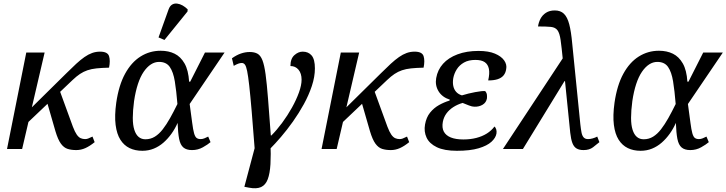

<svg xmlns="http://www.w3.org/2000/svg" viewBox="-20 -828 4037 1067"><path d="M104 -118 125 -200 349 -421Q379 -451 403.5 -473.5Q428 -496 449.5 -511Q471 -526 492 -533.5Q513 -541 536 -541Q578 -541 586 -516Q594 -491 586 -452Q545 -451 516.5 -448Q488 -445 466 -437.5Q444 -430 424.5 -417Q405 -404 383 -383ZM19 0 126 -536H228L103 0ZM404 6Q377 6 356 -0.5Q335 -7 318.5 -29.5Q302 -52 288 -99L234 -286L304 -346L385 -124Q396 -95 406.5 -80Q417 -65 428.5 -60Q440 -55 453 -55Q461 -55 469.5 -58Q478 -61 494 -69L506 -38Q479 -16 454.5 -5Q430 6 404 6Z M771 10Q731 10 700 -5Q669 -20 649 -51.5Q629 -83 622.5 -134Q616 -185 626 -257Q640 -354 675 -418Q710 -482 761 -514Q812 -546 873 -546Q917 -546 950.5 -529.5Q984 -513 1005.5 -475.5Q1027 -438 1031 -374H1037L1119 -536H1228L1034 -250Q1043 -185 1048 -146Q1053 -107 1058.5 -87.5Q1064 -68 1072.5 -61.5Q1081 -55 1095 -55Q1106 -55 1116.5 -59.5Q1127 -64 1137 -69L1150 -38Q1135 -25 1107.5 -9.5Q1080 6 1047 6Q1016 6 999 -8.5Q982 -23 975.5 -56Q969 -89 967 -145Q953 -113 933 -85Q913 -57 888.5 -35.5Q864 -14 834.5 -2Q805 10 771 10ZM788 -54Q817 -54 840.5 -68.5Q864 -83 884.5 -109.5Q905 -136 925 -171.5Q945 -207 966 -250Q960 -324 951.5 -376Q943 -428 923.5 -456Q904 -484 864 -484Q840 -484 818.5 -470Q797 -456 778.5 -429Q760 -402 746.5 -361Q733 -320 725 -266Q718 -213 718 -173Q718 -133 726.5 -106.5Q735 -80 750.5 -67Q766 -54 788 -54ZM894 -606 861 -620 917 -776Q924 -795 936.5 -802.5Q949 -810 964.5 -808Q980 -806 995 -797.5Q1010 -789 1023 -776L1022 -764Z M1364 215 1338 210 1400 -23 1483 -40Q1486 32 1483 84Q1480 136 1468 168Q1456 200 1431 211.5Q1406 223 1364 215ZM1269 -504Q1294 -522 1318.5 -530.5Q1343 -539 1368 -539Q1394 -539 1411 -529.5Q1428 -520 1438.5 -493Q1449 -466 1456 -414.5Q1463 -363 1469.5 -280Q1476 -197 1485 -75H1488Q1518 -105 1548 -145.5Q1578 -186 1602.5 -230Q1627 -274 1641.5 -314.5Q1656 -355 1656 -385Q1656 -420 1639 -440.5Q1622 -461 1594 -461Q1594 -502 1616 -521.5Q1638 -541 1662 -541Q1694 -541 1712 -519.5Q1730 -498 1730 -448Q1730 -401 1713 -350Q1696 -299 1668.5 -249Q1641 -199 1608 -152.5Q1575 -106 1541.5 -67Q1508 -28 1481 -1L1396 8Q1386 -124 1378.5 -212Q1371 -300 1365 -353Q1359 -406 1353.5 -433Q1348 -460 1341 -469Q1334 -478 1324 -478Q1314 -478 1303.5 -474Q1293 -470 1279 -462Z M1852 -118 1873 -200 2097 -421Q2127 -451 2151.5 -473.5Q2176 -496 2197.5 -511Q2219 -526 2240 -533.5Q2261 -541 2284 -541Q2326 -541 2334 -516Q2342 -491 2334 -452Q2293 -451 2264.5 -448Q2236 -445 2214 -437.5Q2192 -430 2172.5 -417Q2153 -404 2131 -383ZM1767 0 1874 -536H1976L1851 0ZM2152 6Q2125 6 2104 -0.5Q2083 -7 2066.5 -29.5Q2050 -52 2036 -99L1982 -286L2052 -346L2133 -124Q2144 -95 2154.5 -80Q2165 -65 2176.5 -60Q2188 -55 2201 -55Q2209 -55 2217.5 -58Q2226 -61 2242 -69L2254 -38Q2227 -16 2202.5 -5Q2178 6 2152 6Z M2519 10Q2449 10 2407.5 -10Q2366 -30 2350.5 -63.5Q2335 -97 2342 -136Q2349 -176 2370 -202Q2391 -228 2419.5 -244Q2448 -260 2478 -269L2480 -274Q2437 -288 2417 -321Q2397 -354 2404 -394Q2412 -440 2442 -473.5Q2472 -507 2522.5 -526Q2573 -545 2639 -545Q2695 -545 2730.5 -530Q2766 -515 2782 -492Q2798 -469 2793 -444Q2790 -423 2778.5 -409Q2767 -395 2746 -388Q2725 -381 2693 -381Q2702 -420 2697 -445Q2692 -470 2674 -482.5Q2656 -495 2622 -495Q2584 -495 2558.5 -480.5Q2533 -466 2518.5 -443Q2504 -420 2499 -394Q2495 -370 2499 -350.5Q2503 -331 2515 -317.5Q2527 -304 2547 -298Q2583 -309 2620.5 -316Q2658 -323 2676 -322Q2685 -312 2686 -300.5Q2687 -289 2686 -281Q2682 -258 2662 -246Q2642 -234 2616 -235Q2604 -235 2586 -242Q2568 -249 2551 -256Q2523 -248 2499.5 -233Q2476 -218 2461 -197.5Q2446 -177 2441 -151Q2435 -118 2446.5 -96.5Q2458 -75 2485.5 -64Q2513 -53 2555 -53Q2594 -53 2627 -61.5Q2660 -70 2685.5 -86Q2711 -102 2728 -125Q2734 -120 2737.5 -109.5Q2741 -99 2739 -86Q2735 -62 2711 -40Q2687 -18 2640 -4Q2593 10 2519 10Z M3223 6Q3199 6 3184 -3Q3169 -12 3161 -33Q3153 -54 3149 -90L3108 -495Q3101 -567 3095.5 -605.5Q3090 -644 3078 -660Q3066 -676 3041.5 -678.5Q3017 -681 2970 -681Q2973 -703 2983.5 -723.5Q2994 -744 3014 -757Q3034 -770 3063 -770Q3095 -770 3114 -751.5Q3133 -733 3143.5 -693Q3154 -653 3160 -586L3205 -138Q3208 -111 3211.5 -92.5Q3215 -74 3223.5 -64.5Q3232 -55 3248 -55Q3260 -55 3274 -59Q3288 -63 3299 -69L3311 -38Q3296 -25 3275.5 -9.5Q3255 6 3223 6ZM2775 0 3118 -520 3124 -377H3117L2886 0Z M3540 10Q3500 10 3469 -5Q3438 -20 3418 -51.5Q3398 -83 3391.5 -134Q3385 -185 3395 -257Q3409 -354 3444 -418Q3479 -482 3530 -514Q3581 -546 3642 -546Q3686 -546 3719.5 -529.5Q3753 -513 3774.5 -475.5Q3796 -438 3800 -374H3806L3888 -536H3997L3803 -250Q3812 -185 3817 -146Q3822 -107 3827.5 -87.5Q3833 -68 3841.5 -61.5Q3850 -55 3864 -55Q3875 -55 3885.5 -59.5Q3896 -64 3906 -69L3919 -38Q3904 -25 3876.5 -9.5Q3849 6 3816 6Q3785 6 3768 -8.5Q3751 -23 3744.5 -56Q3738 -89 3736 -145Q3722 -113 3702 -85Q3682 -57 3657.5 -35.5Q3633 -14 3603.5 -2Q3574 10 3540 10ZM3557 -54Q3586 -54 3609.5 -68.5Q3633 -83 3653.5 -109.5Q3674 -136 3694 -171.5Q3714 -207 3735 -250Q3729 -324 3720.5 -376Q3712 -428 3692.5 -456Q3673 -484 3633 -484Q3609 -484 3587.5 -470Q3566 -456 3547.5 -429Q3529 -402 3515.5 -361Q3502 -320 3494 -266Q3487 -213 3487 -173Q3487 -133 3495.5 -106.5Q3504 -80 3519.5 -67Q3535 -54 3557 -54Z"/></svg>

Font: Noto Serif
Style: Italic
Weight: 400
Italic angle: -12°
Designer: Monotype Design Team
Foundry: Monotype Imaging Inc.
Version: Version 2.013